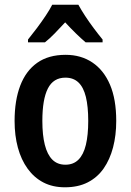

<svg xmlns="http://www.w3.org/2000/svg" viewBox="-20 -786 556 816"><path d="M474 -272Q474 -211 460.5 -159.5Q447 -108 420.5 -70Q394 -32 353 -11Q312 10 256 10Q204 10 164.5 -10.5Q125 -31 97.5 -69Q70 -107 56 -158.5Q42 -210 42 -272Q42 -359 66 -422Q90 -485 138 -519Q186 -553 259 -553Q324 -553 372.5 -520.5Q421 -488 447.5 -426Q474 -364 474 -272ZM160 -272Q160 -212 170.5 -170.5Q181 -129 202.5 -107.5Q224 -86 258 -86Q292 -86 313.5 -107.5Q335 -129 345 -170.5Q355 -212 355 -272Q355 -333 345 -374Q335 -415 313.5 -435.5Q292 -456 258 -456Q207 -456 183.5 -410Q160 -364 160 -272ZM313 -766Q325 -744 342 -718Q359 -692 378.5 -666Q398 -640 416 -618V-606H344Q324 -623 302 -644.5Q280 -666 257 -691Q234 -666 212 -643.5Q190 -621 171 -606H99V-618Q116 -639 136 -665.5Q156 -692 174 -719Q192 -746 202 -766Z"/></svg>

Font: Noto Sans Khmer Condensed SemiBold
Style: Regular
Weight: 600
Width: 3
Designer: Danh Hong and the Monotype Design Team
Foundry: Monotype Imaging Inc.
Version: Version 2.004